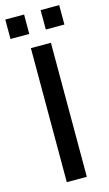

<svg xmlns="http://www.w3.org/2000/svg" viewBox="-158 -853 510 898"><g transform="rotate(-15 97.5 -404.5)"><path d="M145 0H48V-649H145ZM58 -715H-33V-809H58ZM228 -715H138V-809H228Z"/></g></svg>

Font: Gamestation Display
Style: Regular
Weight: 400
Designer: Jonas Hecksher
Foundry: Jonas Hecksher, Playtypeª, e-types AS
Version: Version 1.003